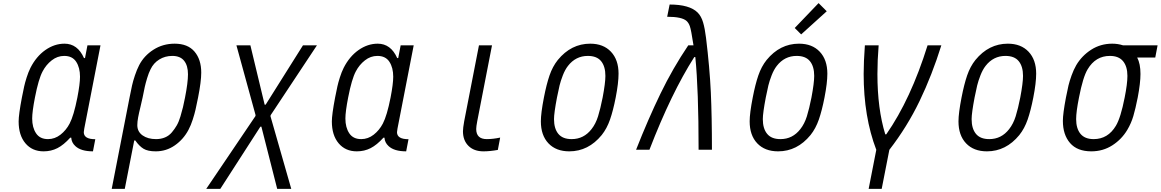

<svg xmlns="http://www.w3.org/2000/svg" viewBox="-20 -956 7412 1226"><path d="M515 -112Q515 -67.1 588.5 -67.1L573.6 10.4Q496.7 10.4 460.9 -23.4Q436.8 -45.6 434.9 -76.8H428.4Q386.7 -30.6 346.7 -10.1Q306.6 10.4 258.5 10.4Q185.5 10.4 142.3 -41Q99 -92.4 99 -180.3Q99 -224 119.8 -333.3Q129.6 -381.5 134.4 -404.3Q139.3 -427.1 150.1 -461.3Q160.8 -495.4 174.5 -522.8Q211.6 -595.7 269.5 -636.4Q327.5 -677.1 391.9 -677.1Q475.3 -677.1 516.3 -585.3H522.8L538.4 -666.7H621.7L518.2 -135.4Q515 -115.9 515 -112ZM490.9 -466.1Q490.9 -524.1 466.5 -561.5Q442.1 -599 390 -599Q346.4 -599 310.2 -570.6Q274.1 -542.3 252 -500Q225.9 -451.2 203.1 -333.3Q185.5 -242.8 185.5 -199.2Q185.5 -141.9 210.3 -104.8Q235 -67.7 286.5 -67.7Q330.1 -67.7 366.2 -96Q402.3 -124.3 424.5 -166.7Q451.2 -217.4 474 -333.3Q490.9 -420.6 490.9 -466.1Z M1180.3 -481.8Q1180.3 -537.1 1155.6 -568Q1130.9 -599 1080.1 -599Q1033.9 -599 997.1 -576.2Q960.3 -553.4 941.4 -513.7Q929.7 -490.9 919.6 -457.4Q909.5 -423.8 904.6 -401.7Q899.7 -379.6 890.6 -333.3Q886.7 -313.2 877 -273.8Q867.2 -234.4 862 -206.4Q856.8 -178.4 856.8 -156.9Q856.8 -115.2 890.3 -91.5Q923.8 -67.7 976.6 -67.7Q1007.8 -67.7 1033.5 -78.5Q1059.2 -89.2 1077.5 -111Q1095.7 -132.8 1108.7 -155.3Q1121.7 -177.7 1132.2 -212.6Q1142.6 -247.4 1148.4 -271.8Q1154.3 -296.2 1161.5 -333.3Q1180.3 -429 1180.3 -481.8ZM1095.1 -677.1Q1179 -677.1 1222 -626.6Q1265 -576.2 1265 -492.2Q1265 -435.5 1244.8 -333.3Q1234.4 -281.9 1228.5 -255.9Q1222.7 -229.8 1210.9 -193Q1199.2 -156.2 1183.6 -127Q1151.7 -66.4 1096.7 -28Q1041.7 10.4 974.6 10.4Q923.8 10.4 896.5 -6.2Q869.1 -22.8 843.8 -59.2H837.2L776.7 250H693.4L807.3 -333.3Q817.1 -382.2 823.2 -410.2Q829.4 -438.2 841.5 -474.3Q853.5 -510.4 868.5 -539.7Q899.7 -600.3 960 -638.7Q1020.2 -677.1 1095.1 -677.1Z M1669.9 -287.8H1676.4L1914.7 -666.7H2003.9L1708.3 -220.7L1707 -214.2L1839.8 250H1750L1649.1 -147.1H1642.6L1386.7 250H1296.9L1610.7 -214.2L1612 -220.7L1489.6 -666.7H1578.8Z M2515 -112Q2515 -67.1 2588.5 -67.1L2573.6 10.4Q2496.7 10.4 2460.9 -23.4Q2436.8 -45.6 2434.9 -76.8H2428.4Q2386.7 -30.6 2346.7 -10.1Q2306.6 10.4 2258.5 10.4Q2185.5 10.4 2142.3 -41Q2099 -92.4 2099 -180.3Q2099 -224 2119.8 -333.3Q2129.6 -381.5 2134.4 -404.3Q2139.3 -427.1 2150.1 -461.3Q2160.8 -495.4 2174.5 -522.8Q2211.6 -595.7 2269.5 -636.4Q2327.5 -677.1 2391.9 -677.1Q2475.3 -677.1 2516.3 -585.3H2522.8L2538.4 -666.7H2621.7L2518.2 -135.4Q2515 -115.9 2515 -112ZM2490.9 -466.1Q2490.9 -524.1 2466.5 -561.5Q2442.1 -599 2390 -599Q2346.4 -599 2310.2 -570.6Q2274.1 -542.3 2252 -500Q2225.9 -451.2 2203.1 -333.3Q2185.5 -242.8 2185.5 -199.2Q2185.5 -141.9 2210.3 -104.8Q2235 -67.7 2286.5 -67.7Q2330.1 -67.7 2366.2 -96Q2402.3 -124.3 2424.5 -166.7Q2451.2 -217.4 2474 -333.3Q2490.9 -420.6 2490.9 -466.1Z M3020.8 -132.2Q3020.8 -67.7 3088.5 -67.7Q3127.6 -67.7 3173.8 -77.5L3158.9 1.3Q3108.1 10.4 3067.1 10.4Q3006.5 10.4 2971.4 -24.4Q2936.2 -59.2 2936.2 -117.8Q2936.2 -138 2944 -181.6L3038.4 -666.7H3121.7L3027.3 -181.6Q3020.8 -147.8 3020.8 -132.2Z M3615.2 10.4Q3530.6 10.4 3482.1 -40.7Q3433.6 -91.8 3433.6 -181Q3433.6 -233.1 3453.1 -333.3Q3469.4 -417.3 3488.9 -474.3Q3508.5 -531.2 3541.7 -572.9Q3627 -677.1 3748.7 -677.1Q3832.7 -677.1 3881.2 -625.7Q3929.7 -574.2 3929.7 -485.7Q3929.7 -426.4 3911.5 -333.3Q3895.2 -250 3875.3 -192.7Q3855.5 -135.4 3822.3 -93.8Q3737 10.4 3615.2 10.4ZM3845.7 -471.4Q3845.7 -531.9 3818.4 -565.4Q3791 -599 3733.7 -599Q3656.2 -599 3606.8 -535.2Q3587.9 -511.1 3573.9 -474.9Q3559.9 -438.8 3553.1 -410.5Q3546.2 -382.2 3536.5 -333.3Q3517.6 -233.7 3517.6 -195.3Q3517.6 -134.8 3545.2 -101.2Q3572.9 -67.7 3630.2 -67.7Q3707.7 -67.7 3757.2 -131.5Q3783.9 -165.4 3798.8 -213.2Q3813.8 -261.1 3828.1 -333.3Q3845.7 -426.4 3845.7 -471.4Z M4419.9 -591.8H4413.4Q4266.9 -362.6 4127 0H4041.7Q4119.1 -196.6 4197.6 -358.4Q4276 -520.2 4375 -666.7H4408.2Q4393.2 -766.3 4384.8 -789.1Q4377 -810.5 4363.9 -822.3Q4334 -849 4240.2 -849L4255.9 -927.1Q4383.5 -927.1 4434.9 -875.7Q4457.7 -852.9 4469.4 -813.5Q4481.1 -774.1 4488.3 -714.2Q4511.7 -522.8 4518.9 -367.2Q4526 -211.6 4526 0H4440.8Q4440.8 -383.5 4419.9 -591.8Z M4948.6 10.4Q4863.9 10.4 4815.4 -40.7Q4766.9 -91.8 4766.9 -181Q4766.9 -233.1 4786.5 -333.3Q4802.7 -417.3 4822.3 -474.3Q4841.8 -531.2 4875 -572.9Q4960.3 -677.1 5082 -677.1Q5166 -677.1 5214.5 -625.7Q5263 -574.2 5263 -485.7Q5263 -426.4 5244.8 -333.3Q5228.5 -250 5208.7 -192.7Q5188.8 -135.4 5155.6 -93.8Q5070.3 10.4 4948.6 10.4ZM5179 -471.4Q5179 -531.9 5151.7 -565.4Q5124.3 -599 5067.1 -599Q4989.6 -599 4940.1 -535.2Q4921.2 -511.1 4907.2 -474.9Q4893.2 -438.8 4886.4 -410.5Q4879.6 -382.2 4869.8 -333.3Q4850.9 -233.7 4850.9 -195.3Q4850.9 -134.8 4878.6 -101.2Q4906.2 -67.7 4963.5 -67.7Q5041 -67.7 5090.5 -131.5Q5117.2 -165.4 5132.2 -213.2Q5147.1 -261.1 5161.5 -333.3Q5179 -426.4 5179 -471.4ZM5207 -936.2 5259.1 -884.1 5095.7 -736.3 5054.7 -777.3Z M5502.6 -666.7H5590.5Q5582.7 -571 5582.7 -483.1Q5582.7 -261.1 5632.8 -98.3H5639.3Q5795.6 -322.3 5903 -666.7H5990.9Q5931.6 -476.6 5852.2 -311.5Q5772.8 -146.5 5658.9 0.7L5610 250H5526.7L5575.5 0.7Q5494.8 -210.3 5494.8 -483.7Q5494.8 -560.5 5502.6 -666.7Z M6281.9 10.4Q6197.3 10.4 6148.8 -40.7Q6100.3 -91.8 6100.3 -181Q6100.3 -233.1 6119.8 -333.3Q6136.1 -417.3 6155.6 -474.3Q6175.1 -531.2 6208.3 -572.9Q6293.6 -677.1 6415.4 -677.1Q6499.3 -677.1 6547.9 -625.7Q6596.4 -574.2 6596.4 -485.7Q6596.4 -426.4 6578.1 -333.3Q6561.8 -250 6542 -192.7Q6522.1 -135.4 6488.9 -93.8Q6403.6 10.4 6281.9 10.4ZM6512.4 -471.4Q6512.4 -531.9 6485 -565.4Q6457.7 -599 6400.4 -599Q6322.9 -599 6273.4 -535.2Q6254.6 -511.1 6240.6 -474.9Q6226.6 -438.8 6219.7 -410.5Q6212.9 -382.2 6203.1 -333.3Q6184.2 -233.7 6184.2 -195.3Q6184.2 -134.8 6211.9 -101.2Q6239.6 -67.7 6296.9 -67.7Q6374.3 -67.7 6423.8 -131.5Q6450.5 -165.4 6465.5 -213.2Q6480.5 -261.1 6494.8 -333.3Q6512.4 -426.4 6512.4 -471.4Z M7067.1 -599Q6975.9 -599 6925.1 -513.7Q6895.2 -464.2 6869.8 -333.3Q6851.6 -242.2 6851.6 -195.3Q6851.6 -135.4 6879.2 -101.6Q6906.9 -67.7 6963.5 -67.7Q7054.7 -67.7 7105.5 -153Q7136.1 -203.8 7161.5 -333.3Q7179 -421.2 7179 -471.4Q7179 -531.2 7151.4 -565.1Q7123.7 -599 7067.1 -599ZM7241.5 -588.5Q7262.4 -548.8 7262.4 -483.7Q7262.4 -425.8 7244.8 -333.3Q7230.5 -261.1 7216.8 -214.8Q7203.1 -168.6 7178.4 -127Q7142.6 -66.4 7082.7 -28Q7022.8 10.4 6948.6 10.4Q6858.7 10.4 6812.8 -42.6Q6766.9 -95.7 6766.9 -184.2Q6766.9 -229.8 6786.5 -333.3Q6796.2 -382.8 6802.7 -410.2Q6809.2 -437.5 6822.3 -474Q6835.3 -510.4 6852.2 -539.7Q6888 -600.3 6947.9 -638.7Q7007.8 -677.1 7082 -677.1Q7117.8 -677.1 7150.4 -666.7H7371.7L7356.8 -588.5Z"/></svg>

Font: Monoid
Style: Italic
Weight: 400
Width: 4
Italic angle: -11°
Monospace: yes
Version: Version 0.61